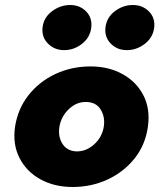

<svg xmlns="http://www.w3.org/2000/svg" viewBox="-20 -736 636 766"><path d="M150 -628Q145 -589 171 -562.5Q197 -536 236 -536Q275 -536 307 -561Q339 -586 344 -625Q349 -664 324 -690Q299 -716 260 -716Q221 -716 188 -691.5Q155 -667 150 -628ZM401 -628Q396 -589 421.5 -562.5Q447 -536 486 -536Q525 -536 557.5 -561Q590 -586 595 -625Q600 -664 574.5 -690Q549 -716 510 -716Q471 -716 438.5 -691.5Q406 -667 401 -628ZM217 -230Q224 -272 255.5 -301.5Q287 -331 326 -329Q364 -328 382 -298.5Q400 -269 394 -230Q387 -188 355 -159.5Q323 -131 284 -132Q247 -134 229 -162.5Q211 -191 217 -230ZM40 -230Q30 -160 58 -105.5Q86 -51 141.5 -20.5Q197 10 270 10Q345 10 409.5 -20Q474 -50 517 -104Q560 -158 570 -230Q580 -301 552.5 -355Q525 -409 469.5 -440Q414 -471 341 -471Q266 -471 201.5 -441Q137 -411 94 -356.5Q51 -302 40 -230Z"/></svg>

Font: Jost* 800 Heavy Italic
Style: Italic
Weight: 800
Italic angle: -10°
Version: Version 3.200; ttfautohint (v0.97) -l 8 -r 50 -G 200 -x 14 -